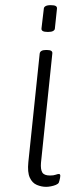

<svg xmlns="http://www.w3.org/2000/svg" viewBox="-20 -719 305 745"><path d="M159 6Q141 6 123 -1.5Q105 -9 95.5 -30Q86 -51 90 -90L134 -511Q135 -518 141 -521.5Q147 -525 158 -525H162Q174 -525 179 -521.5Q184 -518 183 -511L139 -87Q137 -62 144 -50Q151 -38 174 -38Q188 -38 196 -41Q204 -44 209 -44Q211 -44 212.5 -42Q214 -40 214 -37Q214 -33 213 -28.5Q212 -24 211 -19.5Q210 -15 208 -10Q205 -5 196.5 -1.5Q188 2 177.5 4Q167 6 159 6ZM166 -595Q152 -595 146 -598.5Q140 -602 141 -609L150 -685Q150 -691 156.5 -695Q163 -699 177 -699Q191 -699 196.5 -695.5Q202 -692 201 -685L193 -609Q193 -603 186.5 -599Q180 -595 166 -595Z"/></svg>

Font: Asap ExtraLight
Style: Italic
Weight: 250
Italic angle: -6°
Version: Version 3.001